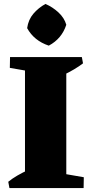

<svg xmlns="http://www.w3.org/2000/svg" viewBox="-20 -956 468 976"><path d="M107 0V-666H317V0ZM28 0 22 -32Q43 -49 68 -63.5Q93 -78 121 -91L122 0ZM265 0 268 -79 406 -55 405 0ZM168 -587 30 -611 31 -666H171ZM303 -575 302 -666H396L402 -634Q381 -618 356.5 -603.5Q332 -589 303 -575ZM228 -724Q153 -749 118 -813Q124 -856 149.5 -886Q175 -916 211 -936Q248 -920 277.5 -892.5Q307 -865 317 -830Q294 -759 228 -724Z"/></svg>

Font: Eczar ExtraBold
Style: Regular
Weight: 800
Designer: Vaibhav Singh
Foundry: Rosetta Type Foundry
Version: Version 2.000